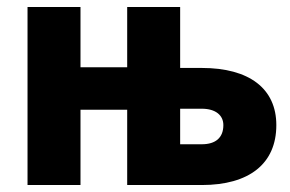

<svg xmlns="http://www.w3.org/2000/svg" viewBox="-20 -531 833 551"><path d="M59 0H211V-216H345V0H559C695 0 773 -61 773 -172C773 -277 695 -336 559 -336H497V-511H345V-338H211V-511H59ZM559 -117H497V-219H559C599 -219 621 -200 621 -172C621 -136 599 -117 559 -117Z"/></svg>

Font: Finlandica
Style: Bold
Weight: 700
Designer: Niklas Ekholm, Juho Hiilivirta, Jaakko Suomalainen
Foundry: Helsinki Type Studio
Version: Version 2.000;Glyphs 3.2 (3202)